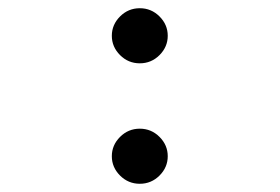

<svg xmlns="http://www.w3.org/2000/svg" viewBox="-20 -476 680 467"><path d="M272 -49Q252 -69 252 -96Q252 -123 272 -143Q292 -163 320 -163Q348 -163 368 -143Q388 -123 388 -96Q388 -69 368 -49Q348 -29 320 -29Q292 -29 272 -49ZM272 -342Q252 -362 252 -389Q252 -416 272 -436Q292 -456 320 -456Q348 -456 368 -436Q388 -416 388 -389Q388 -362 368 -342Q348 -322 320 -322Q292 -322 272 -342Z"/></svg>

Font: Libertinus Mono
Style: Regular
Weight: 400
Designer: Philipp H. Poll
Foundry: Khaled Hosny
Version: Version 6.7